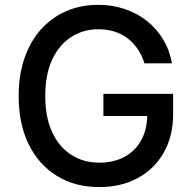

<svg xmlns="http://www.w3.org/2000/svg" viewBox="-20 -757 789 787"><path d="M572.1 -497.5Q561.8 -529.8 544.6 -555.6Q527.3 -581.3 503.6 -599.6Q479.8 -617.9 449.4 -627.5Q419 -637.1 382.8 -637.1Q321.4 -637.1 272 -605.5Q222.7 -573.9 194.1 -513Q165.5 -452.1 165.5 -364Q165.5 -275.6 194.2 -214.5Q223 -153.4 273.1 -121.8Q323.2 -90.2 387.1 -90.2Q446.4 -90.2 490.6 -114.3Q534.8 -138.5 559.1 -182.7Q583.5 -226.9 583.5 -286.9L611.9 -281.6H403.8V-372.2H689.6V-289.4Q689.6 -197.8 650.7 -130.5Q611.9 -63.2 543.5 -26.6Q475.1 9.9 387.1 9.9Q288.4 9.9 214 -35.5Q139.6 -81 98 -164.6Q56.5 -248.2 56.5 -363.3Q56.5 -450.3 80.6 -519.5Q104.8 -588.8 148.6 -637.3Q192.5 -685.7 252 -711.5Q311.4 -737.2 382.1 -737.2Q441.1 -737.2 492 -719.8Q543 -702.4 582.9 -670.5Q622.9 -638.5 649.1 -594.6Q675.4 -550.8 684.7 -497.5Z"/></svg>

Font: InterMG Medium
Style: Regular
Weight: 500
Designer: Rasmus Andersson
Foundry: rsms
Version: Version 3.019;December 26, 2023;FontCreator 15.0.0.2955 64-b